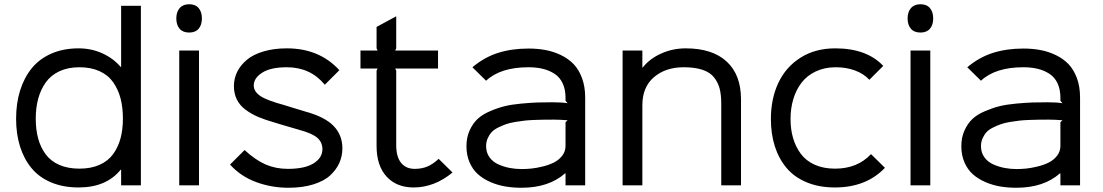

<svg xmlns="http://www.w3.org/2000/svg" viewBox="-20 -866 5151 897"><path d="M554.2 -312Q554.2 -364.3 543.2 -406.2Q532.2 -448.2 508.8 -481.7Q485.4 -515.1 445.3 -533.4Q405.3 -551.8 351.1 -551.8Q297.9 -551.8 257.8 -533.2Q217.8 -514.6 194.1 -481.4Q170.4 -448.2 158.7 -405.8Q147 -363.3 147 -312Q147 -260.7 158.2 -219.2Q169.4 -177.7 193.1 -145.5Q216.8 -113.3 256.8 -95.7Q296.9 -78.1 351.1 -78.1Q404.8 -78.1 444.6 -95.7Q484.4 -113.3 508.1 -145.5Q531.7 -177.7 543 -219.2Q554.2 -260.7 554.2 -312ZM638.2 -838.9V0H545.9V-73.2H543.9Q476.6 9.8 347.2 9.8Q274.9 9.8 218.8 -13.9Q162.6 -37.6 127.2 -80.6Q91.8 -123.5 73.5 -181.9Q55.2 -240.2 55.2 -311Q55.2 -382.8 73.7 -442.6Q92.3 -502.4 127.9 -546.6Q163.6 -590.8 219.7 -615.5Q275.9 -640.1 347.2 -640.1Q407.2 -640.1 458.5 -616.7Q509.8 -593.3 543.9 -553.2H545.9V-838.9Z M909.7 -629.9V0H817.4V-629.9ZM863.8 -713.9Q834.5 -713.9 819.1 -731.7Q803.7 -749.5 803.7 -779.8Q803.7 -810.1 819.3 -828.1Q835 -846.2 863.8 -846.2Q893.1 -846.2 908.2 -828.1Q923.3 -810.1 923.3 -779.8Q923.3 -749.5 908 -731.7Q892.6 -713.9 863.8 -713.9Z M1579.6 -172.9Q1579.6 -136.7 1565.4 -105Q1551.3 -73.2 1522.5 -46.6Q1493.7 -20 1443.4 -4.4Q1393.1 11.2 1327.6 11.2Q1248.5 11.2 1176.5 -15.4Q1104.5 -42 1054.7 -97.2L1122.6 -165Q1174.3 -117.7 1221.4 -97.4Q1268.6 -77.1 1324.7 -77.1Q1404.3 -77.1 1445.3 -103Q1486.3 -128.9 1486.3 -168.9Q1486.3 -201.2 1462.4 -222.2Q1438.5 -243.2 1376.5 -259.8Q1370.1 -261.7 1345.9 -268.8Q1321.8 -275.9 1294.4 -283.9Q1267.1 -292 1264.6 -293Q1219.7 -305.7 1187.3 -319.3Q1154.8 -333 1127.7 -353Q1100.6 -373 1086.7 -400.9Q1072.8 -428.7 1072.8 -463.9Q1072.8 -499 1088.1 -530.3Q1103.5 -561.5 1133.1 -586.4Q1162.6 -611.3 1210.9 -625.7Q1259.3 -640.1 1320.3 -640.1Q1472.2 -640.1 1565.4 -538.1L1497.6 -470.2Q1429.7 -551.8 1320.3 -551.8Q1244.1 -551.8 1204.8 -526.4Q1165.5 -501 1165.5 -466.8Q1165.5 -438 1196.8 -417.2Q1228 -396.5 1304.7 -376Q1308.1 -375 1352.5 -361.3Q1397 -347.7 1405.3 -345.2Q1497.1 -320.3 1538.3 -277.8Q1579.6 -235.4 1579.6 -172.9Z M2029.3 -124 2094.2 -60.1Q2009.3 9.8 1912.1 9.8Q1832.5 9.8 1785.9 -41.3Q1739.3 -92.3 1739.3 -184.1V-536.1L1744.1 -545.9H1664.1V-629.9H1744.1L1739.3 -640.1V-740.2L1831.1 -790V-640.1L1826.2 -629.9H2026.4V-545.9H1826.2L1831.1 -536.1V-188Q1831.1 -133.3 1853.8 -105.2Q1876.5 -77.1 1917.5 -77.1Q1950.7 -77.1 1976.8 -88.1Q2002.9 -99.1 2029.3 -124Z M2622.1 -294.9 2631.8 -304.2Q2595.2 -307.1 2567.9 -307.1Q2566.4 -307.1 2563 -307.1Q2537.1 -307.1 2522.5 -306.9Q2507.8 -306.6 2479.2 -305.7Q2450.7 -304.7 2432.4 -302.7Q2414.1 -300.8 2387.7 -296.4Q2361.3 -292 2344.2 -285.9Q2327.1 -279.8 2307.6 -270.3Q2288.1 -260.7 2277.1 -248.8Q2266.1 -236.8 2258.5 -220Q2251 -203.1 2251 -183.1Q2251 -153.3 2266.8 -131.3Q2282.7 -109.4 2308.6 -97.9Q2334.5 -86.4 2361.6 -81.3Q2388.7 -76.2 2417 -76.2Q2439 -76.2 2463.1 -78.6Q2487.3 -81.1 2516.6 -88.4Q2545.9 -95.7 2568.6 -107.2Q2591.3 -118.7 2606.7 -138.7Q2622.1 -158.7 2622.1 -184.1ZM2713.9 -410.2V0H2622.1V-56.2H2620.1Q2543.9 11.2 2416 11.2Q2376.5 11.2 2340.6 5.1Q2304.7 -1 2271 -15.6Q2237.3 -30.3 2212.9 -52Q2188.5 -73.7 2173.8 -107.4Q2159.2 -141.1 2159.2 -183.1Q2159.2 -224.1 2174.1 -256.8Q2189 -289.6 2211.4 -310.5Q2233.9 -331.5 2270.3 -346.9Q2306.6 -362.3 2338.6 -370.1Q2370.6 -377.9 2416 -382.1Q2461.4 -386.2 2491 -387.2Q2520.5 -388.2 2562 -388.2Q2604.5 -388.2 2631.8 -383.8L2622.1 -395V-409.2Q2622.1 -448.2 2608.6 -476.8Q2595.2 -505.4 2570.8 -521.2Q2546.4 -537.1 2516.4 -544.4Q2486.3 -551.8 2449.2 -551.8Q2317.9 -551.8 2251 -488.8L2187 -551.8Q2242.7 -598.6 2306.6 -618.9Q2370.6 -639.2 2449.2 -639.2Q2491.2 -639.2 2528.3 -632.3Q2565.4 -625.5 2600.1 -608.9Q2634.8 -592.3 2659.4 -566.9Q2684.1 -541.5 2699 -501.5Q2713.9 -461.4 2713.9 -410.2Z M3441.9 -401.9V0H3349.6V-381.8Q3349.6 -422.4 3342.3 -451.2Q3335 -480 3316.4 -503.9Q3297.9 -527.8 3262.2 -539.8Q3226.6 -551.8 3173.8 -551.8Q3089.8 -551.8 3035.4 -505.6Q2981 -459.5 2981 -374V0H2888.7V-629.9H2981V-550.8H2982.9Q3015.1 -591.8 3069.1 -616Q3123 -640.1 3183.6 -640.1Q3308.1 -640.1 3375 -578.4Q3441.9 -516.6 3441.9 -401.9Z M4049.3 -146 4114.3 -82Q4026.9 9.8 3880.4 9.8Q3806.2 9.8 3748.3 -14.4Q3690.4 -38.6 3654.3 -81.8Q3618.2 -125 3599.9 -182.6Q3581.5 -240.2 3581.5 -310.1Q3581.5 -404.3 3616.2 -478.5Q3650.9 -552.7 3719.7 -596.4Q3788.6 -640.1 3882.3 -640.1Q4029.3 -640.1 4106.4 -558.1L4041.5 -493.2Q4015.6 -521.5 3974.1 -536.9Q3932.6 -552.2 3882.3 -551.8Q3831.1 -551.3 3790.5 -532Q3750 -512.7 3724.6 -479.5Q3699.2 -446.3 3686.3 -403.1Q3673.3 -359.9 3673.3 -310.1Q3673.3 -261.2 3685.3 -220.5Q3697.3 -179.7 3721.4 -147.2Q3745.6 -114.7 3786.4 -96.4Q3827.1 -78.1 3881.3 -78.1Q3985.8 -78.1 4049.3 -146Z M4326.2 -629.9V0H4233.9V-629.9ZM4280.3 -713.9Q4251 -713.9 4235.6 -731.7Q4220.2 -749.5 4220.2 -779.8Q4220.2 -810.1 4235.8 -828.1Q4251.5 -846.2 4280.3 -846.2Q4309.6 -846.2 4324.7 -828.1Q4339.8 -810.1 4339.8 -779.8Q4339.8 -749.5 4324.5 -731.7Q4309.1 -713.9 4280.3 -713.9Z M4934.1 -294.9 4943.8 -304.2Q4907.2 -307.1 4879.9 -307.1Q4878.4 -307.1 4875 -307.1Q4849.1 -307.1 4834.5 -306.9Q4819.8 -306.6 4791.3 -305.7Q4762.7 -304.7 4744.4 -302.7Q4726.1 -300.8 4699.7 -296.4Q4673.3 -292 4656.2 -285.9Q4639.2 -279.8 4619.6 -270.3Q4600.1 -260.7 4589.1 -248.8Q4578.1 -236.8 4570.6 -220Q4563 -203.1 4563 -183.1Q4563 -153.3 4578.9 -131.3Q4594.7 -109.4 4620.6 -97.9Q4646.5 -86.4 4673.6 -81.3Q4700.7 -76.2 4729 -76.2Q4751 -76.2 4775.1 -78.6Q4799.3 -81.1 4828.6 -88.4Q4857.9 -95.7 4880.6 -107.2Q4903.3 -118.7 4918.7 -138.7Q4934.1 -158.7 4934.1 -184.1ZM5025.9 -410.2V0H4934.1V-56.2H4932.1Q4856 11.2 4728 11.2Q4688.5 11.2 4652.6 5.1Q4616.7 -1 4583 -15.6Q4549.3 -30.3 4524.9 -52Q4500.5 -73.7 4485.8 -107.4Q4471.2 -141.1 4471.2 -183.1Q4471.2 -224.1 4486.1 -256.8Q4501 -289.6 4523.4 -310.5Q4545.9 -331.5 4582.3 -346.9Q4618.7 -362.3 4650.6 -370.1Q4682.6 -377.9 4728 -382.1Q4773.4 -386.2 4803 -387.2Q4832.5 -388.2 4874 -388.2Q4916.5 -388.2 4943.8 -383.8L4934.1 -395V-409.2Q4934.1 -448.2 4920.7 -476.8Q4907.2 -505.4 4882.8 -521.2Q4858.4 -537.1 4828.4 -544.4Q4798.3 -551.8 4761.2 -551.8Q4629.9 -551.8 4563 -488.8L4499 -551.8Q4554.7 -598.6 4618.7 -618.9Q4682.6 -639.2 4761.2 -639.2Q4803.2 -639.2 4840.3 -632.3Q4877.4 -625.5 4912.1 -608.9Q4946.8 -592.3 4971.4 -566.9Q4996.1 -541.5 5011 -501.5Q5025.9 -461.4 5025.9 -410.2Z"/></svg>

Font: Sinkin Sans 400 Regular
Style: Regular
Weight: 400
Designer: Keith Bates
Foundry: K-Type
Version: Sinkin Sans (version 1.0)  by Keith Bates   •   © 2014   www